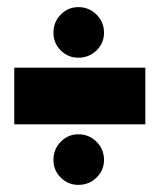

<svg xmlns="http://www.w3.org/2000/svg" viewBox="-20 -574 448 539"><path d="M130 -482Q130 -512 150.5 -533Q171 -554 200 -554Q230 -554 251 -533Q272 -512 272 -482Q272 -453 251 -432.5Q230 -412 200 -412Q171 -412 150.5 -432.5Q130 -453 130 -482ZM20 -384H388V-225H20ZM130 -125Q130 -155 150.5 -176Q171 -197 200 -197Q230 -197 251 -176Q272 -155 272 -125Q272 -96 251 -75.5Q230 -55 200 -55Q171 -55 150.5 -75.5Q130 -96 130 -125Z"/></svg>

Font: Prompt ExtraBold
Style: Regular
Weight: 800
Designer: Katatrad Team
Foundry: CadsonDemak
Version: Version 1.000